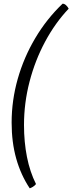

<svg xmlns="http://www.w3.org/2000/svg" viewBox="-20 -820 392 1040"><path d="M141 200Q93 128 68 39.5Q43 -49 43 -156Q43 -276 76 -392.5Q109 -509 171 -613.5Q233 -718 319 -800Q329 -800 338 -791.5Q347 -783 352 -773Q279 -696 224.5 -594.5Q170 -493 140 -377.5Q110 -262 110 -143Q110 -51 126 30Q142 111 175 177Q168 186 158 192Q148 198 141 200Z"/></svg>

Font: Texturina 72pt 72pt Light
Style: Italic
Weight: 300
Italic angle: -11°
Designer: Guillermo Torres Carreño
Foundry: Omnibus-Type
Version: Version 1.002; ttfautohint (v1.8.3)